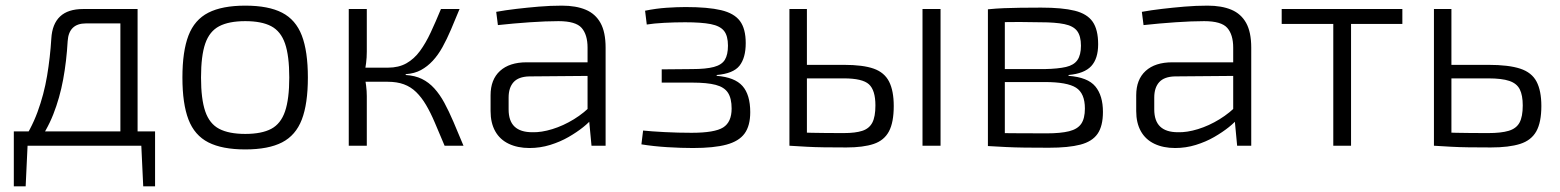

<svg xmlns="http://www.w3.org/2000/svg" viewBox="-20 -517 5534 681"><path d="M456 -485V-434H285Q224 -434 220 -371Q216 -300 204 -235Q192 -170 169 -111.5Q146 -53 106 0H50Q90 -57 113 -119.5Q136 -182 147 -248Q158 -314 162 -380Q165 -432 193 -458.5Q221 -485 275 -485ZM78 -5 71 144H29V-5ZM530 -51V0H29V-51ZM530 -5V144H488L481 -5ZM468 -485V0H407V-485Z M850 -497Q932 -497 980.5 -472Q1029 -447 1050.5 -391Q1072 -335 1072 -242Q1072 -149 1050.5 -93Q1029 -37 980.5 -12Q932 13 850 13Q768 13 719 -12Q670 -37 648.5 -93Q627 -149 627 -242Q627 -335 648.5 -391Q670 -447 719 -472Q768 -497 850 -497ZM850 -442Q792 -442 757.5 -424Q723 -406 708 -362.5Q693 -319 693 -242Q693 -166 708 -122Q723 -78 757.5 -60Q792 -42 850 -42Q908 -42 942 -60Q976 -78 991 -122Q1006 -166 1006 -242Q1006 -319 991 -362.5Q976 -406 942 -424Q908 -442 850 -442Z M1610 -485Q1594 -446 1579.5 -412Q1565 -378 1549.5 -350Q1534 -322 1515 -301.5Q1496 -281 1473 -268.5Q1450 -256 1419 -254V-251Q1452 -249 1476.5 -237Q1501 -225 1520.5 -203.5Q1540 -182 1556 -152.5Q1572 -123 1588.5 -84.5Q1605 -46 1624 0H1557Q1538 -45 1522.5 -81.5Q1507 -118 1491 -145Q1475 -172 1456 -190.5Q1437 -209 1412.5 -218Q1388 -227 1355 -227L1356 -277Q1394 -277 1421.5 -292.5Q1449 -308 1469.5 -336Q1490 -364 1507.5 -401.5Q1525 -439 1544 -485ZM1281 -485V-334Q1281 -313 1278.5 -293.5Q1276 -274 1272 -254Q1276 -233 1278.5 -213.5Q1281 -194 1281 -176V0H1217V-485ZM1386 -277V-227H1260V-277Z M1973 -497Q2023 -497 2057.5 -482.5Q2092 -468 2110 -435.5Q2128 -403 2128 -348V0H2078L2068 -106L2064 -115V-348Q2064 -394 2043 -418Q2022 -442 1961 -442Q1917 -442 1859 -438Q1801 -434 1746 -428L1740 -475Q1773 -481 1811.5 -485.5Q1850 -490 1891 -493.5Q1932 -497 1973 -497ZM2095 -296 2094 -248 1857 -246Q1819 -245 1801.5 -225.5Q1784 -206 1784 -171V-129Q1784 -88 1805 -68Q1826 -48 1868 -48Q1900 -47 1939 -59Q1978 -71 2015.5 -94Q2053 -117 2082 -148V-99Q2071 -84 2048.5 -66Q2026 -48 1996.5 -31Q1967 -14 1931.5 -3Q1896 8 1858 8Q1816 8 1784.5 -7Q1753 -22 1736.5 -51.5Q1720 -81 1720 -123V-179Q1720 -235 1753.5 -265.5Q1787 -296 1848 -296Z M2412 -492Q2491 -492 2537.5 -481Q2584 -470 2604.5 -442.5Q2625 -415 2625 -364Q2625 -312 2603 -284Q2581 -256 2522 -251V-248Q2586 -243 2613.5 -212Q2641 -181 2641 -119Q2641 -71 2621 -43.5Q2601 -16 2556.5 -4Q2512 8 2438 8Q2396 8 2347 5Q2298 2 2255 -5L2261 -54Q2289 -51 2337 -48.5Q2385 -46 2433 -46Q2515 -46 2545 -65Q2575 -84 2575 -132Q2575 -168 2562 -188Q2549 -208 2518.5 -216Q2488 -224 2436 -224H2327V-271L2435 -272Q2484 -272 2512 -279.5Q2540 -287 2551 -305Q2562 -323 2562 -355Q2562 -390 2548 -407.5Q2534 -425 2501 -431.5Q2468 -438 2410 -438Q2373 -438 2335.5 -436Q2298 -434 2274 -430L2268 -479Q2307 -487 2344.5 -489.5Q2382 -492 2412 -492Z M2973 -287Q3041 -287 3079 -273.5Q3117 -260 3133.5 -227.5Q3150 -195 3150 -141Q3150 -83 3133 -51Q3116 -19 3079 -6.5Q3042 6 2982 6Q2936 6 2902.5 5.5Q2869 5 2841.5 3.5Q2814 2 2782 0L2794 -48Q2811 -47 2859 -46Q2907 -45 2973 -45Q3014 -45 3038.5 -53Q3063 -61 3074 -82Q3085 -103 3085 -143Q3085 -197 3062 -218Q3039 -239 2973 -239H2793V-287ZM2842 -485V0H2780V-485ZM3316 -485V0H3252V-485Z M3673 -490Q3748 -490 3792 -479Q3836 -468 3855.5 -440Q3875 -412 3875 -360Q3875 -309 3850.5 -282.5Q3826 -256 3770 -251V-248Q3838 -243 3865 -210.5Q3892 -178 3892 -120Q3892 -70 3873 -42.5Q3854 -15 3812 -4Q3770 7 3700 7Q3651 7 3614.5 6.5Q3578 6 3548 4.5Q3518 3 3484 1L3496 -46Q3516 -45 3568.5 -44.5Q3621 -44 3692 -44Q3742 -44 3772 -51.5Q3802 -59 3815 -78Q3828 -97 3828 -132Q3828 -186 3796.5 -206Q3765 -226 3686 -226H3495V-272H3686Q3733 -273 3761 -279.5Q3789 -286 3801.5 -304Q3814 -322 3814 -355Q3814 -389 3800.5 -407Q3787 -425 3755 -431.5Q3723 -438 3671 -438Q3630 -439 3596 -439Q3562 -439 3537 -438.5Q3512 -438 3496 -436L3484 -484Q3514 -487 3540.5 -488Q3567 -489 3598.5 -489.5Q3630 -490 3673 -490ZM3544 -484V1H3484V-484Z M4263 -497Q4313 -497 4347.5 -482.5Q4382 -468 4400 -435.5Q4418 -403 4418 -348V0H4368L4358 -106L4354 -115V-348Q4354 -394 4333 -418Q4312 -442 4251 -442Q4207 -442 4149 -438Q4091 -434 4036 -428L4030 -475Q4063 -481 4101.5 -485.5Q4140 -490 4181 -493.5Q4222 -497 4263 -497ZM4385 -296 4384 -248 4147 -246Q4109 -245 4091.5 -225.5Q4074 -206 4074 -171V-129Q4074 -88 4095 -68Q4116 -48 4158 -48Q4190 -47 4229 -59Q4268 -71 4305.5 -94Q4343 -117 4372 -148V-99Q4361 -84 4338.5 -66Q4316 -48 4286.5 -31Q4257 -14 4221.5 -3Q4186 8 4148 8Q4106 8 4074.5 -7Q4043 -22 4026.5 -51.5Q4010 -81 4010 -123V-179Q4010 -235 4043.5 -265.5Q4077 -296 4138 -296Z M4772 -485V0H4709V-485ZM4954 -485V-432H4526V-485Z M5259 -287Q5331 -287 5372 -273.5Q5413 -260 5430 -227.5Q5447 -195 5447 -141Q5447 -83 5429 -51Q5411 -19 5371.5 -6.5Q5332 6 5268 6Q5222 6 5188.5 5.5Q5155 5 5127.5 3.5Q5100 2 5068 0L5080 -48Q5097 -47 5145 -46Q5193 -45 5259 -45Q5304 -45 5331 -53Q5358 -61 5369.5 -82Q5381 -103 5381 -143Q5381 -179 5370.5 -200Q5360 -221 5333.5 -230Q5307 -239 5259 -239H5079V-287ZM5128 -485V0H5066V-485Z"/></svg>

Font: Exo 2 Light
Style: Regular
Weight: 300
Designer: Natanael Gama
Foundry: Natanael Gama
Version: Version 2.010